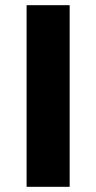

<svg xmlns="http://www.w3.org/2000/svg" viewBox="-20 -720 371 740"><path d="M82.5 0V-700H248.5V0Z"/></svg>

Font: Geologica Cursive
Style: Bold
Weight: 700
Designer: Sindre Bremnes, Frode Helland
Foundry: Monokrom Skriftforlag AS
Version: Version 1.010;gftools[0.9.28]